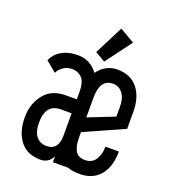

<svg xmlns="http://www.w3.org/2000/svg" viewBox="-137 -849 860 962"><g transform="rotate(20 293.0 -368.0)"><path d="M543.9 -163.1Q543.5 -80.6 504.4 -35.2Q465.8 9.8 397.9 9.8Q356 9.8 333.5 0H251.5V-31.2Q230.5 9.8 188 9.8Q118.2 9.8 81.5 -35.2Q42 -83.5 42 -163.6Q42 -238.3 85.4 -290Q124.5 -336.9 197.8 -336.9H256.3V-374Q256.3 -422.9 241.2 -443.4Q220.7 -471.2 183.6 -471.7Q146 -471.7 120.1 -443.4Q110.4 -432.6 107.4 -423.8L50.8 -471.2Q60.1 -490.7 71.3 -502.9Q112.3 -546.9 188 -546.9Q252.9 -546.9 293.9 -491.7Q334 -546.9 397.9 -546.9Q466.8 -546.9 504.4 -502Q543.9 -454.6 543.9 -373.5V-284.2L332 -189.5V-163.1Q332 -119.6 344.7 -93.8Q358.9 -64.9 397.9 -64.9Q435.5 -64.9 454.1 -93.8Q472.2 -122.1 472.2 -163.1ZM332 -268.1 472.2 -323.2V-373.5Q472.2 -418 456.1 -441.9Q435.5 -472.7 400.4 -472.7Q365.7 -472.7 348.1 -446.3Q332 -421.9 332 -373.5ZM255.9 -262.2H197.8Q154.3 -262.2 133.8 -231.4Q118.2 -208 118.2 -163.6Q118.2 -118.7 133.8 -95.7Q153.8 -65.4 192.4 -64.9Q255.9 -64.9 255.9 -144.5ZM344.7 -746.1 423.8 -700.2 320.3 -561.5 266.6 -592.8Z"/></g></svg>

Font: Consola Mono
Style: Book
Weight: 400
Monospace: yes
Version: Version 2.001